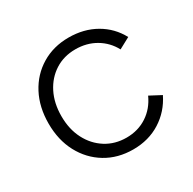

<svg xmlns="http://www.w3.org/2000/svg" viewBox="-122 -639 783 778"><g transform="rotate(-30 269.5 -250.0)"><path d="M291 12Q219 12 163.5 -21.5Q108 -55 76.5 -114Q45 -173 45 -250Q45 -327 76 -386Q107 -445 162.5 -478.5Q218 -512 289 -512Q360 -512 415 -480.5Q470 -449 500 -393L448 -365Q425 -408 383.5 -432.5Q342 -457 289 -457Q235 -457 193.5 -430.5Q152 -404 128.5 -357.5Q105 -311 105 -250Q105 -189 129 -142.5Q153 -96 195 -69.5Q237 -43 291 -43Q345 -43 387 -70.5Q429 -98 451 -147L504 -119Q474 -58 418.5 -23Q363 12 291 12Z"/></g></svg>

Font: Figtree Light Light
Style: Regular
Weight: 300
Version: Version 2.001;gftools[0.9.30]